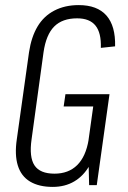

<svg xmlns="http://www.w3.org/2000/svg" viewBox="-20 -727 502 754"><path d="M187 7Q133 7 98 -14Q63 -35 50 -77Q37 -119 46 -180L94 -522Q103 -582 127.5 -623Q152 -664 193.5 -685.5Q235 -707 289 -707Q362 -707 398 -666Q434 -625 432 -545L376 -539Q378 -598 355 -626.5Q332 -655 283 -655Q225 -655 193 -623Q161 -591 151 -522L104 -180Q94 -110 115.5 -77.5Q137 -45 194 -45Q249 -45 283 -78.5Q317 -112 328 -178H364Q355 -118 331.5 -77Q308 -36 271.5 -14.5Q235 7 187 7ZM326 -165 351 -344 365 -309H230L237 -357H410L360 0H330Z"/></svg>

Font: Pathway Extreme Condensed Thin
Style: Italic
Weight: 250
Width: 3
Italic angle: -8°
Version: Version 1.001;gftools[0.9.26]